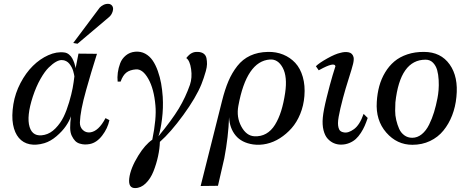

<svg xmlns="http://www.w3.org/2000/svg" viewBox="-20 -730 2400 988"><path d="M543 -111.8Q534.2 -69.3 505.9 -32.5Q477.5 4.4 441.9 11.2Q428.7 13.7 416.5 13.4Q404.3 13.2 390.4 9Q376.5 4.9 366.9 -4.9Q357.4 -14.6 349.4 -31Q341.3 -47.4 341.1 -72.3Q340.8 -97.2 345.2 -131.8Q337.4 -108.4 319.1 -81.5Q300.8 -54.7 270.5 -28.8Q240.2 -2.9 208 6.8Q166.5 19 132.8 12.2Q99.1 5.4 77.1 -20.3Q55.2 -45.9 47.1 -89.4Q39.1 -132.8 48.8 -193.8Q58.1 -250.5 85.4 -302.7Q112.8 -355 149.2 -390.9Q185.5 -426.8 228.5 -446Q271.5 -465.3 311 -460Q324.2 -458.5 335.2 -449.5Q346.2 -440.4 352.3 -428.7Q358.4 -417 362.3 -405.8Q366.2 -394.5 367.7 -386.7L369.1 -378.9L383.8 -454.1L479 -453.1Q459 -389.2 449.5 -357.4Q439.9 -325.7 423.8 -268.6Q407.7 -211.4 399.9 -170.7Q392.1 -129.9 391.1 -100.1Q390.6 -76.2 406 -61.3Q421.4 -46.4 443.8 -48.8Q487.3 -54.2 522.9 -122.1ZM362.8 -336.9Q361.8 -342.3 360.8 -347.9Q359.9 -353.5 356.7 -364.3Q353.5 -375 348.9 -383.8Q344.2 -392.6 337.4 -401.4Q330.6 -410.2 320.3 -415.5Q310.1 -420.9 297.9 -420.9Q285.2 -421.4 268.3 -412.1Q251.5 -402.8 231 -382.8Q210.4 -362.8 188.2 -323.7Q166 -284.7 148.9 -232.9Q115.7 -130.9 132.3 -76.7Q148.9 -22.5 209 -36.1Q239.7 -43 265.6 -69.6Q291.5 -96.2 307.4 -128.9Q323.2 -161.6 335.7 -203.9Q348.1 -246.1 353.8 -276.4Q359.4 -306.6 362.8 -336.9ZM557.1 -700.2Q565.4 -689.5 559.6 -670.7Q553.7 -651.9 540 -641.1L378.9 -504.9L356.9 -508.8L493.2 -690.9Q500.5 -698.7 512 -704.6Q523.4 -710.4 536.6 -710.2Q549.8 -710 557.1 -700.2Z M1016.6 -296.9Q988.8 -228 923.1 -137.9Q857.4 -47.9 802.7 0Q801.8 35.2 793.2 74.5Q784.7 113.8 769.8 151.4Q754.9 189 730 213.4Q705.1 237.8 674.8 237.8Q639.6 237.8 645 188.5Q650.9 136.7 691.9 70.3Q726.6 14.2 763.7 -11.2Q786.1 -121.6 779.8 -187Q772.5 -272.5 743.4 -324Q714.4 -375.5 679.7 -373Q648.4 -370.6 630.4 -356.7Q612.3 -342.8 600.6 -310.1H585.4Q583 -332 586.2 -356.2Q589.4 -380.4 598.4 -404.3Q607.4 -428.2 627.7 -444.8Q647.9 -461.4 675.8 -463.9Q704.1 -466.3 727.1 -453.9Q750 -441.4 765.4 -418.9Q780.8 -396.5 792 -365Q803.2 -333.5 809.1 -300.8Q814.9 -268.1 817.4 -231.9Q820.8 -174.8 813.7 -117.9Q806.6 -61 795.4 -28.8Q864.7 -112.8 899.9 -171.1Q935.1 -229.5 957.5 -293.9Q969.7 -330.1 963.4 -374.5Q957 -418.9 938.5 -431.2Q954.1 -450.7 966.3 -456.5Q980 -463.9 997.6 -462.9Q1016.6 -462.4 1028.1 -453.9Q1039.6 -445.3 1042.5 -430.4Q1045.4 -415.5 1045.2 -400.1Q1044.9 -384.8 1039.1 -363.8Q1033.2 -342.8 1028.3 -328.9Q1023.4 -314.9 1016.6 -296.9Z M1546.4 -235.8Q1542.5 -186.5 1524.9 -143.6Q1507.3 -100.6 1480.5 -70.3Q1453.6 -40 1420.7 -19Q1387.7 2 1352.1 10Q1316.4 18.1 1282.2 13.2Q1223.1 4.4 1192.4 -33Q1161.6 -70.3 1158.7 -127Q1155.3 -26.9 1134.3 84L1101.6 226.1Q1099.6 226.1 1056.2 226.6L1012.7 227.1V226.1Q1115.7 -183.1 1122.6 -210.9Q1137.2 -269.5 1155.5 -312.5Q1173.8 -355.5 1201.2 -390.4Q1228.5 -425.3 1267.8 -443.6Q1307.1 -461.9 1358.4 -462.9Q1400.9 -463.9 1437 -449.2Q1473.1 -434.6 1499.3 -406.5Q1525.4 -378.4 1538.1 -334.2Q1550.8 -290 1546.4 -235.8ZM1447.3 -252Q1459.5 -335 1435.1 -380.9Q1410.6 -426.8 1368.7 -423.8Q1248.5 -415 1206.5 -185.1Q1195.8 -127.4 1221.7 -79.3Q1247.6 -31.2 1288.6 -28.8Q1322.3 -26.9 1349.1 -42Q1376 -57.1 1395 -87.9Q1414.1 -118.7 1426.8 -159.2Q1439.5 -199.7 1447.3 -252Z M1872.1 -123Q1864.7 -101.1 1856.9 -83Q1849.1 -64.9 1836.9 -46.1Q1824.7 -27.3 1810.8 -14.6Q1796.9 -2 1777.1 6.1Q1757.3 14.2 1734.4 14.2Q1715.3 14.2 1698 6.8Q1680.7 -0.5 1666.3 -16.1Q1651.9 -31.7 1644.8 -59.8Q1637.7 -87.9 1641.1 -125Q1644.5 -162.1 1660.9 -228Q1677.2 -293.9 1691.4 -341.8L1706.1 -389.2Q1701.7 -413.1 1624.5 -370.6Q1621.6 -369.1 1620.1 -368.2L1605.5 -389.2Q1622.1 -405.8 1663.8 -429.2Q1705.6 -452.6 1731.4 -458Q1754.9 -464.8 1774.4 -460.7Q1793.9 -456.5 1799.3 -436Q1802.2 -423.8 1796.9 -401.4Q1791.5 -378.9 1774.4 -325.4Q1757.3 -272 1745.1 -226.1Q1736.8 -194.3 1731.7 -172.6Q1726.6 -150.9 1722.9 -130.1Q1719.2 -109.4 1719.2 -96.2Q1719.2 -83 1722.2 -72.3Q1725.1 -61.5 1731.7 -55.9Q1738.3 -50.3 1749 -48.8Q1772 -43.9 1801.5 -65.4Q1831.1 -86.9 1851.1 -144Z M2328.6 -231Q2323.7 -180.2 2306.6 -136.2Q2289.6 -92.3 2261.7 -58.1Q2233.9 -23.9 2192.9 -4.4Q2151.9 15.1 2102.1 15.1Q2022.5 15.1 1967.5 -48.1Q1912.6 -111.3 1918.9 -206.1Q1921.4 -248.5 1931.6 -286.4Q1941.9 -324.2 1961.7 -357.2Q1981.4 -390.1 2009 -413.6Q2036.6 -437 2075.9 -450.2Q2115.2 -463.4 2162.6 -462.9Q2248.5 -462.4 2293.9 -398.4Q2339.4 -334.5 2328.6 -231ZM2231 -224.1Q2234.9 -243.2 2236.8 -266.6Q2238.8 -290 2237.3 -318.4Q2235.8 -346.7 2229.5 -369.4Q2223.1 -392.1 2208 -407.5Q2192.9 -422.9 2169.9 -422.9Q2038.6 -422.9 2014.6 -203.1Q2013.7 -183.6 2013.4 -160.2Q2013.2 -136.7 2019 -112.1Q2024.9 -87.4 2033.9 -67.1Q2043 -46.9 2060.5 -33.9Q2078.1 -21 2101.1 -21Q2127.9 -21 2150.4 -39.3Q2172.9 -57.6 2188.2 -88.9Q2203.6 -120.1 2213.6 -153.1Q2223.6 -186 2231 -224.1Z"/></svg>

Font: GFS Olga
Style: Regular
Weight: 400
Designer: George Matthiopoulos
Foundry: George Matthiopoulos
Version: Version 1.0